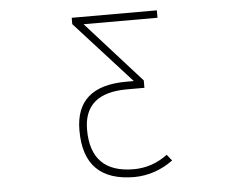

<svg xmlns="http://www.w3.org/2000/svg" viewBox="-53 -588 1105 882"><g transform="rotate(-5 500.0 -147.0)"><path d="M567.4 -210 308.6 -495.1V-524.4H701.2V-490.2H360.4L613.3 -209V-174.8H532.2Q334 -174.8 334 -5.9Q334 193.4 532.2 193.4Q617.2 193.4 688.5 140.6L710.9 168.9Q628.9 228.5 532.2 229.5Q297.9 229.5 298.8 -5.9Q298.8 -210 532.2 -210Z"/></g></svg>

Font: Gen Shin Gothic Monospace ExtraLight
Style: Regular
Weight: 200
Designer: [Source Han Sans]
Ryoko NISHIZUKA  (kana & ideographs); Paul D. Hunt (Latin, Greek & Cyrillic); Wenlong ZHANG  (bopomofo
Version: Version 1.002.20150607